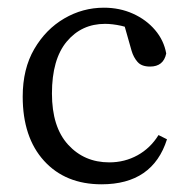

<svg xmlns="http://www.w3.org/2000/svg" viewBox="-20 -468 487 499"><path d="M244 11Q150 11 94.5 -50Q39 -111 39 -217Q39 -289 69 -340.5Q99 -392 147 -420Q195 -448 250 -448Q291 -448 325.5 -432.5Q360 -417 383 -390Q406 -363 412 -329Q405 -295 370 -295Q348 -295 337.5 -307Q327 -319 322 -336L299 -417L341 -383Q318 -396 295 -401Q272 -406 253 -406Q192 -406 153.5 -360Q115 -314 115 -225Q115 -138 157 -92Q199 -46 264 -46Q304 -46 337.5 -64.5Q371 -83 392 -117L414 -106Q377 11 244 11Z"/></svg>

Font: Lisu Bosa ExtraLight
Style: Regular
Weight: 200
Designer: David Morse, Annie Olsen, Victor Gaultney, Frank Grießhammer (Latin)
Foundry: SIL International
Version: Version 2.000